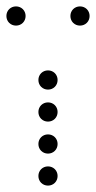

<svg xmlns="http://www.w3.org/2000/svg" viewBox="-50 -600 300 600"><path d="M0 -520C17 -520 30 -533 30 -550C30 -567 17 -580 0 -580C-17 -580 -30 -567 -30 -550C-30 -533 -17 -520 0 -520ZM200 -520C217 -520 230 -533 230 -550C230 -567 217 -580 200 -580C183 -580 170 -567 170 -550C170 -533 183 -520 200 -520ZM100 -320C117 -320 130 -333 130 -350C130 -367 117 -380 100 -380C83 -380 70 -367 70 -350C70 -333 83 -320 100 -320ZM100 -220C117 -220 130 -233 130 -250C130 -267 117 -280 100 -280C83 -280 70 -267 70 -250C70 -233 83 -220 100 -220ZM100 -120C117 -120 130 -133 130 -150C130 -167 117 -180 100 -180C83 -180 70 -167 70 -150C70 -133 83 -120 100 -120ZM100 -20C117 -20 130 -33 130 -50C130 -67 117 -80 100 -80C83 -80 70 -67 70 -50C70 -33 83 -20 100 -20Z"/></svg>

Font: TINY 5x3 60
Style: Regular
Weight: 150
Designer: Jack Halten Fahnestock
Foundry: Velvetyne Type Foundry
Version: Version 1.002;hotconv 1.0.109;makeotfexe 2.5.65596